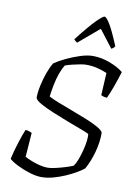

<svg xmlns="http://www.w3.org/2000/svg" viewBox="-101 -1013 761 1078"><g transform="rotate(10 279.0 -474.5)"><path d="M212 0Q184 0 147 -11Q110 -22 76.5 -38.5Q43 -55 25 -71Q36 -120 52 -169.5Q68 -219 79 -245Q91 -245 100.5 -241.5Q110 -238 116 -235L106 -97Q122 -88 145 -79Q168 -70 192.5 -64Q217 -58 237 -58Q255 -58 283 -64.5Q311 -71 338.5 -79.5Q366 -88 381 -95Q392 -110 401.5 -135.5Q411 -161 418.5 -190Q426 -219 429 -244Q432 -269 430 -284Q415 -292 379.5 -305Q344 -318 300 -335Q256 -352 214 -369.5Q172 -387 142.5 -403.5Q113 -420 109 -434Q109 -465 117.5 -504.5Q126 -544 139 -580Q152 -616 167 -640Q191 -657 229.5 -675.5Q268 -694 308.5 -707Q349 -720 380 -720Q429 -720 477.5 -701.5Q526 -683 555 -659Q542 -616 526 -572Q510 -528 498 -503Q486 -503 477 -506Q468 -509 464 -511L471 -639Q445 -650 416 -657.5Q387 -665 351 -665Q338 -665 316.5 -661Q295 -657 272.5 -651.5Q250 -646 234 -640Q220 -619 209 -588Q198 -557 191 -521.5Q184 -486 180 -454Q197 -444 234 -429.5Q271 -415 315.5 -398.5Q360 -382 402 -365Q444 -348 472 -332Q500 -316 503 -303Q503 -248 487.5 -192Q472 -136 447 -91Q433 -79 406.5 -63.5Q380 -48 347 -33.5Q314 -19 279 -9.5Q244 0 212 0ZM279 -778Q272 -783 266.5 -787.5Q261 -792 261 -795Q329 -882 363 -915.5Q397 -949 406 -949Q416 -949 437 -915.5Q458 -882 494 -795Q492 -792 488 -787.5Q484 -783 474 -778L397 -878Z"/></g></svg>

Font: Texturina 72pt 72pt ExtraLight
Style: Italic
Weight: 200
Italic angle: -11°
Designer: Guillermo Torres Carreño
Foundry: Omnibus-Type
Version: Version 1.002; ttfautohint (v1.8.3)